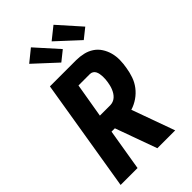

<svg xmlns="http://www.w3.org/2000/svg" viewBox="-289 -1083 1179 1179"><g transform="rotate(-45 300.0 -493.5)"><path d="M21 0 142 -735H369Q401 -735 431.5 -728Q462 -721 487 -704.5Q512 -688 528.5 -662.5Q545 -637 553 -607.5Q561 -578 560.5 -545.5Q560 -513 554 -481Q549 -449 538 -417Q527 -385 506 -357.5Q485 -330 456 -310Q427 -290 394 -280L495 0H340L242 -271H213L168 0ZM232 -391H322Q334 -391 346.5 -395.5Q359 -400 369 -409Q379 -418 386 -429Q393 -440 398 -452Q403 -464 406 -476Q409 -488 411 -500Q413 -512 414 -524Q415 -536 414.5 -548Q414 -560 412 -571.5Q410 -583 405 -593Q400 -603 390.5 -609Q381 -615 369 -615H270ZM490 -789 345 -923 425 -987 555 -841ZM295 -789 150 -923 229 -987 360 -841Z"/></g></svg>

Font: Iosevka SS04 Heavy Extended
Style: Italic
Weight: 900
Width: 7
Italic angle: -9°
Monospace: yes
Designer: Belleve Invis
Foundry: Belleve Invis
Version: Version 19.0.0; ttfautohint (v1.8.4)